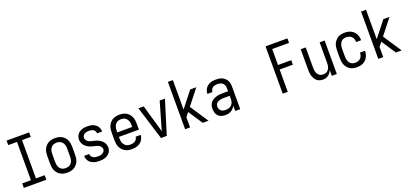

<svg xmlns="http://www.w3.org/2000/svg" viewBox="28 -1764 5944 2802"><g transform="rotate(-20 3000.0 -363.5)"><path d="M75 0V-70H211V-665H75V-735H425V-665H289V-70H425V0Z M750 8Q723 8 696 2.5Q669 -3 646 -16Q623 -29 604.5 -49.5Q586 -70 575 -94.5Q564 -119 560 -146Q556 -173 556 -200V-320Q556 -347 560 -374Q564 -401 575 -425.5Q586 -450 604.5 -470.5Q623 -491 646 -504Q669 -517 696 -522.5Q723 -528 750 -528Q777 -528 804 -522.5Q831 -517 854 -504Q877 -491 895.5 -470.5Q914 -450 925 -425.5Q936 -401 940 -374Q944 -347 944 -320V-200Q944 -173 940 -146Q936 -119 925 -94.5Q914 -70 895.5 -49.5Q877 -29 854 -16Q831 -3 804 2.5Q777 8 750 8ZM750 -62Q767 -62 784 -66Q801 -70 815 -79.5Q829 -89 839.5 -103Q850 -117 856 -133Q862 -149 864 -166Q866 -183 866 -200V-320Q866 -337 864 -354Q862 -371 856 -387Q850 -403 839.5 -417Q829 -431 815 -440.5Q801 -450 784 -454Q767 -458 750 -458Q733 -458 716 -454Q699 -450 685 -440.5Q671 -431 660.5 -417Q650 -403 644 -387Q638 -371 636 -354Q634 -337 634 -320V-200Q634 -183 636 -166Q638 -149 644 -133Q650 -117 660.5 -103Q671 -89 685 -79.5Q699 -70 716 -66Q733 -62 750 -62Z M1249 8Q1227 8 1205 5.5Q1183 3 1162 -4.5Q1141 -12 1122 -24Q1103 -36 1089.5 -53.5Q1076 -71 1069 -92.5Q1062 -114 1062 -136V-139H1140V-138Q1140 -119 1150.5 -103Q1161 -87 1177 -77.5Q1193 -68 1211.5 -65Q1230 -62 1249 -62Q1267 -62 1285.5 -65Q1304 -68 1320 -76.5Q1336 -85 1347.5 -100.5Q1359 -116 1359 -134Q1359 -152 1349.5 -167.5Q1340 -183 1326 -193Q1312 -203 1295.5 -208.5Q1279 -214 1262 -218Q1245 -222 1228.5 -226Q1212 -230 1195.5 -236Q1179 -242 1163.5 -249.5Q1148 -257 1134 -267.5Q1120 -278 1108.5 -291Q1097 -304 1089 -319.5Q1081 -335 1076.5 -352Q1072 -369 1072 -386Q1072 -408 1078.5 -428.5Q1085 -449 1098 -466.5Q1111 -484 1129 -496Q1147 -508 1167 -515.5Q1187 -523 1208.5 -525.5Q1230 -528 1251 -528Q1273 -528 1294 -525.5Q1315 -523 1335.5 -515.5Q1356 -508 1373.5 -495.5Q1391 -483 1404 -466Q1417 -449 1423.5 -428Q1430 -407 1430 -386V-383H1352V-384Q1352 -402 1343 -417.5Q1334 -433 1319 -442.5Q1304 -452 1286.5 -455Q1269 -458 1251 -458Q1234 -458 1216.5 -455Q1199 -452 1184 -443Q1169 -434 1159 -419Q1149 -404 1149 -386Q1149 -365 1162 -347.5Q1175 -330 1193 -320Q1211 -310 1231.5 -305.5Q1252 -301 1272.5 -296Q1293 -291 1312.5 -284.5Q1332 -278 1350 -267.5Q1368 -257 1384 -243.5Q1400 -230 1411.5 -212.5Q1423 -195 1429.5 -175Q1436 -155 1436 -134Q1436 -112 1429 -91Q1422 -70 1408 -52.5Q1394 -35 1375.5 -23Q1357 -11 1336 -4Q1315 3 1293 5.5Q1271 8 1249 8Z M1752 8Q1725 8 1698 3Q1671 -2 1647.5 -15.5Q1624 -29 1605.5 -49.5Q1587 -70 1575.5 -94.5Q1564 -119 1560 -146Q1556 -173 1556 -200V-320Q1556 -347 1560 -374Q1564 -401 1575 -425.5Q1586 -450 1604.5 -470.5Q1623 -491 1646 -504Q1669 -517 1696 -522.5Q1723 -528 1750 -528Q1777 -528 1804 -522.5Q1831 -517 1854 -504Q1877 -491 1895.5 -470.5Q1914 -450 1925 -425.5Q1936 -401 1940 -374Q1944 -347 1944 -320V-225H1634V-200Q1634 -183 1636 -166Q1638 -149 1644.5 -133Q1651 -117 1661.5 -103Q1672 -89 1686.5 -79.5Q1701 -70 1718 -66Q1735 -62 1752 -62Q1771 -62 1790.5 -66Q1810 -70 1826 -80Q1842 -90 1852.5 -107Q1863 -124 1864 -144H1942Q1941 -121 1933.5 -99.5Q1926 -78 1912.5 -59.5Q1899 -41 1880.5 -27.5Q1862 -14 1841 -6Q1820 2 1797 5Q1774 8 1752 8ZM1866 -295V-320Q1866 -337 1864 -354Q1862 -371 1856 -387Q1850 -403 1839.5 -417Q1829 -431 1815 -440.5Q1801 -450 1784 -454Q1767 -458 1750 -458Q1733 -458 1716 -454Q1699 -450 1685 -440.5Q1671 -431 1660.5 -417Q1650 -403 1644 -387Q1638 -371 1636 -354Q1634 -337 1634 -320V-295Z M2205 0 2044 -520H2126L2226 -173Q2232 -152 2238 -131Q2244 -110 2250 -88Q2256 -110 2262 -131Q2268 -152 2274 -173L2374 -520H2456L2295 0Z M2580 0V-735H2657V-278L2848 -520H2943L2756 -283L2943 0H2853L2707 -221L2657 -158V0Z M3202 8Q3172 8 3143 -1Q3114 -10 3093.5 -32Q3073 -54 3064.5 -83Q3056 -112 3056 -142Q3056 -167 3062.5 -192Q3069 -217 3085 -237Q3101 -257 3122.5 -270.5Q3144 -284 3168.5 -292Q3193 -300 3218 -303Q3243 -306 3269 -306H3358V-355Q3358 -376 3351 -397Q3344 -418 3328 -432Q3312 -446 3291 -452Q3270 -458 3249 -458Q3229 -458 3209.5 -454Q3190 -450 3174 -439Q3158 -428 3149 -410Q3140 -392 3140 -373H3062Q3062 -396 3068.5 -418Q3075 -440 3088 -459Q3101 -478 3119.5 -491.5Q3138 -505 3159 -513.5Q3180 -522 3203 -525Q3226 -528 3249 -528Q3273 -528 3297 -524.5Q3321 -521 3343 -511Q3365 -501 3383.5 -485Q3402 -469 3414 -448Q3426 -427 3431 -403Q3436 -379 3436 -355V0H3358V-86Q3349 -64 3332.5 -45.5Q3316 -27 3295 -14.5Q3274 -2 3250 3Q3226 8 3202 8ZM3232 -62Q3256 -62 3280.5 -68.5Q3305 -75 3323 -91.5Q3341 -108 3349.5 -131.5Q3358 -155 3358 -180V-236H3269Q3254 -236 3238.5 -234.5Q3223 -233 3208.5 -229.5Q3194 -226 3180 -219.5Q3166 -213 3155 -203Q3144 -193 3139 -178.5Q3134 -164 3134 -149Q3134 -131 3141 -113Q3148 -95 3162 -83Q3176 -71 3194.5 -66.5Q3213 -62 3232 -62Z M4096 0V-735H4436V-665H4174V-417H4380V-347H4174V0Z M4720 8Q4695 8 4671 1Q4647 -6 4628.5 -21.5Q4610 -37 4597 -58.5Q4584 -80 4576.5 -103.5Q4569 -127 4566.5 -151.5Q4564 -176 4564 -200V-520H4642V-200Q4642 -183 4644 -166.5Q4646 -150 4651 -134.5Q4656 -119 4665.5 -105Q4675 -91 4688 -81Q4701 -71 4717 -66.5Q4733 -62 4750 -62Q4767 -62 4783 -66.5Q4799 -71 4812 -81Q4825 -91 4834.5 -105Q4844 -119 4849 -134.5Q4854 -150 4856 -166.5Q4858 -183 4858 -200V-520H4936V0H4858V-91Q4850 -70 4837 -51Q4824 -32 4805.5 -18Q4787 -4 4764.5 2Q4742 8 4720 8Z M5247 8Q5221 8 5194 2.5Q5167 -3 5144 -16.5Q5121 -30 5103.5 -50.5Q5086 -71 5075 -95.5Q5064 -120 5060 -146.5Q5056 -173 5056 -200V-320Q5056 -347 5060 -373.5Q5064 -400 5075 -424.5Q5086 -449 5103.5 -469.5Q5121 -490 5144 -503.5Q5167 -517 5194 -522.5Q5221 -528 5247 -528Q5272 -528 5297 -523.5Q5322 -519 5344.5 -508Q5367 -497 5385 -479.5Q5403 -462 5415 -440Q5427 -418 5432.5 -393.5Q5438 -369 5438 -344V-342H5360V-343Q5360 -366 5353 -388Q5346 -410 5330 -426.5Q5314 -443 5292 -450.5Q5270 -458 5247 -458Q5230 -458 5213.5 -454Q5197 -450 5183 -440Q5169 -430 5159.5 -416Q5150 -402 5144 -386.5Q5138 -371 5136 -354Q5134 -337 5134 -320V-200Q5134 -183 5136 -166Q5138 -149 5144 -133.5Q5150 -118 5159.5 -104Q5169 -90 5183 -80Q5197 -70 5213.5 -66Q5230 -62 5247 -62Q5270 -62 5292 -69.5Q5314 -77 5330 -93.5Q5346 -110 5353 -132Q5360 -154 5360 -177V-178H5438V-176Q5438 -151 5432.5 -126.5Q5427 -102 5415 -80Q5403 -58 5385 -40.5Q5367 -23 5344.5 -12Q5322 -1 5297 3.5Q5272 8 5247 8Z M5580 0V-735H5657V-278L5848 -520H5943L5756 -283L5943 0H5853L5707 -221L5657 -158V0Z"/></g></svg>

Font: Iosevka Fuck
Style: Regular
Weight: 400
Monospace: yes
Designer: Belleve Invis
Foundry: Belleve Invis
Version: Version 28.0.7; ttfautohint (v1.8.3)